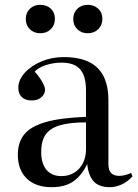

<svg xmlns="http://www.w3.org/2000/svg" viewBox="-20 -763 571 797"><path d="M194 14Q128 14 91 -22Q54 -58 54 -121Q54 -172 80.5 -205Q107 -238 169 -256Q231 -274 337 -278V-388Q337 -429 326 -454Q315 -479 293 -491Q271 -503 235 -503Q202 -503 171 -493Q140 -483 124 -466Q140 -448 149 -433.5Q158 -419 162.5 -408.5Q167 -398 167 -390Q167 -373 152 -359.5Q137 -346 112 -346Q85 -346 70.5 -360Q56 -374 56 -399Q56 -431 82.5 -460.5Q109 -490 152 -508Q195 -526 244 -526Q307 -526 348 -506.5Q389 -487 409.5 -447Q430 -407 430 -346V-82Q430 -55 442 -44Q454 -33 474 -33Q486 -33 498.5 -36Q511 -39 524 -45L530 -31Q508 -7 483.5 3.5Q459 14 436 14Q391 14 369 -10Q347 -34 342 -82Q325 -47 303 -25.5Q281 -4 254.5 5Q228 14 194 14ZM235 -32Q265 -32 288 -46Q311 -60 324 -85.5Q337 -111 337 -143V-255Q270 -255 229 -243Q188 -231 169.5 -204.5Q151 -178 151 -132Q151 -84 173 -58Q195 -32 235 -32ZM344 -625Q318 -625 301 -641.5Q284 -658 284 -684Q284 -710 301 -726.5Q318 -743 344 -743Q370 -743 387.5 -727Q405 -711 405 -685Q405 -659 388 -642Q371 -625 344 -625ZM147 -625Q121 -625 104 -641.5Q87 -658 87 -684Q87 -710 104 -726.5Q121 -743 146 -743Q174 -743 191 -727Q208 -711 208 -685Q208 -659 191 -642Q174 -625 147 -625Z"/></svg>

Font: Literata 60pt
Style: Regular
Weight: 400
Designer: Latin by Veronika Burian and Jose Scaglione. Greek by Irene Vlachou. Cyrillic by Vera Evstafieva.
Foundry: TypeTogether
Version: Version 3.002